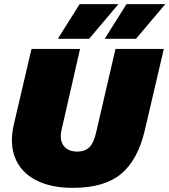

<svg xmlns="http://www.w3.org/2000/svg" viewBox="-20 -896 817 926"><path d="M332 10Q225 10 153.5 -27Q82 -64 53.5 -133Q25 -202 47 -297L132 -660H366L277 -270Q266 -221 287 -193Q308 -165 353 -165Q391 -165 412 -187Q433 -209 444 -259L537 -660H770L678 -266Q644 -123 563 -56.5Q482 10 332 10ZM485 -709 590 -876H777L636 -709ZM259 -709 364 -876H551L410 -709Z"/></svg>

Font: Work Sans Black
Style: Italic
Weight: 900
Italic angle: -13°
Designer: Wei Huang
Foundry: Wei Huang
Version: Version 2.009; ttfautohint (v1.8.3)